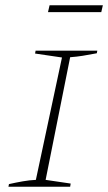

<svg xmlns="http://www.w3.org/2000/svg" viewBox="-20 -708 410 728"><path d="M12 0 14 -10Q41 -16 66.5 -20.5Q92 -25 116 -26L215 -490L113 -505L115 -516H349L347 -506Q315 -500 293.5 -496.5Q272 -493 246 -491L153 -26L248 -12L246 0ZM162 -662 168 -688H370L364 -662Z"/></svg>

Font: Piazzolla SC Thin
Style: Italic
Weight: 100
Italic angle: -11.3°
Designer: Juan Pablo del Peral
Foundry: Huerta Tipografica
Version: Version 1.330